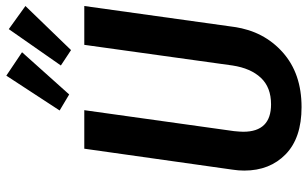

<svg xmlns="http://www.w3.org/2000/svg" viewBox="-208 -776 998 623"><g transform="rotate(-90 291.5 -465.0)"><path d="M515 -204Q501 -108 432.5 -47Q364 14 255 14Q155 14 102 -37.5Q49 -89 49 -172Q49 -191 52 -210L120 -691H245L177 -205Q175 -185 175 -175Q175 -85 264 -85Q319 -85 350 -118Q381 -151 390 -210L457 -691H583ZM433 -893 296 -740 244 -771 357 -944ZM583 -882 440 -734 390 -767 508 -936Z"/></g></svg>

Font: Fira Sans Condensed Medium
Style: Italic
Weight: 500
Width: 3
Italic angle: -8°
Designer: bBox Type GmbH & Carrois Corporate GbR & Edenspiekermann AG
Foundry: bBox Type GmbH & Carrois Corporate GbR & Edenspiekermann AG
Version: Version 4.301